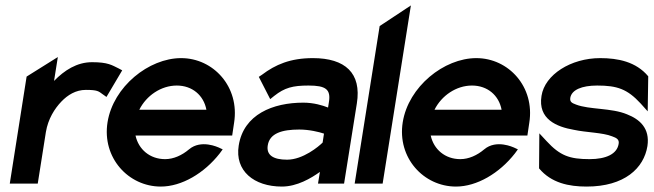

<svg xmlns="http://www.w3.org/2000/svg" viewBox="-20 -676 2407 707"><path d="M16 0H119L149 -190C157 -238 181 -276 206 -302C229 -326 259 -345 296 -345C339 -345 343 -340 358 -329L372 -319L430 -417L417 -424C392 -436 378 -447 319 -447C263 -447 217 -417 179 -378L193 -466L78 -394Z M376 -226C355 -95 453 11 572 11C649 11 732 -38 789 -111L800 -126L785 -133C784 -133 721 -164 676 -126C650 -104 619 -90 588 -90C532 -90 490 -126 479 -177H835L842 -224C863 -356 766 -462 647 -462C528 -462 397 -357 376 -226ZM493 -272C519 -324 573 -361 631 -361C688 -361 730 -325 740 -272Z M859 -140C844 -47 915 11 1018 11C1074 11 1126 -20 1158 -43L1151 0H1247L1294 -295C1312 -407 1251 -462 1132 -462C1049 -462 994 -438 945 -401L933 -393L975 -311L990 -323C1028 -353 1058 -361 1116 -361C1180 -361 1199 -347 1191 -299L1188 -280C1168 -288 1135 -298 1097 -298C985 -298 877 -255 859 -140ZM966 -141C973 -185 1018 -199 1082 -199C1119 -199 1155 -190 1173 -184L1168 -151C1154 -137 1096 -88 1037 -88C986 -88 960 -105 966 -141Z M1286 0H1389L1493 -656L1378 -580Z M1463 -226C1442 -95 1540 11 1659 11C1736 11 1819 -38 1876 -111L1887 -126L1872 -133C1871 -133 1808 -164 1763 -126C1737 -104 1706 -90 1675 -90C1619 -90 1577 -126 1566 -177H1922L1929 -224C1950 -356 1853 -462 1734 -462C1615 -462 1484 -357 1463 -226ZM1580 -272C1606 -324 1660 -361 1718 -361C1775 -361 1817 -325 1827 -272Z M1974 -323C1960 -237 2030 -209 2093 -198C2139 -188 2199 -188 2234 -174C2251 -168 2261 -162 2258 -146C2252 -109 2212 -90 2151 -90C2077 -90 2042 -103 1993 -156L1966 -185L1965 -56C2010 -2 2075 11 2140 11C2280 11 2351 -57 2364 -138C2374 -204 2335 -237 2289 -255C2232 -279 2150 -272 2101 -291C2084 -297 2078 -302 2080 -316C2085 -345 2122 -361 2179 -361C2253 -361 2290 -348 2339 -295L2365 -266L2367 -395C2322 -449 2255 -462 2190 -462C2082 -462 1986 -401 1974 -323Z"/></svg>

Font: Charger Sport
Style: BlkNrwObl
Weight: 900
Designer: Jasper
Foundry: Cannot Into Space Fonts
Version: Version 1.1